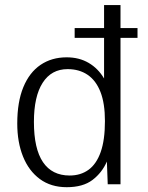

<svg xmlns="http://www.w3.org/2000/svg" viewBox="-20 -740 595 771"><path d="M279.8 -587.9V-627.4H532.2V-587.9ZM248 11.7Q184.6 11.7 140.1 -21Q95.7 -53.7 72.5 -111.3Q49.3 -168.9 49.3 -244.1Q49.3 -330.6 73.7 -389.9Q98.1 -449.2 142.8 -479.5Q187.5 -509.8 247.6 -509.8Q297.9 -509.8 335.9 -487.5Q374 -465.3 397.9 -424.8V-719.7H463.9V0H412.6L409.2 -91.3Q389.6 -46.4 351.3 -17.3Q313 11.7 248 11.7ZM259.8 -35.2Q303.7 -35.2 335.4 -58.1Q367.2 -81.1 384.3 -129.4Q401.4 -177.7 401.4 -253.9Q401.4 -324.7 383.5 -370.6Q365.7 -416.5 332 -439.5Q298.3 -462.4 251.5 -462.4Q186.5 -462.4 151.4 -407.7Q116.2 -353 116.2 -250.5Q116.2 -142.6 152.6 -88.9Q189 -35.2 259.8 -35.2Z"/></svg>

Font: Pontano Sans Light
Style: Regular
Weight: 300
Designer: Vernon Adams
Foundry: Vernon Adams
Version: Version 2.001